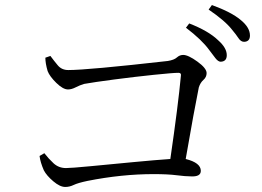

<svg xmlns="http://www.w3.org/2000/svg" viewBox="-20 -806 1040 762"><path d="M160 -577 180 -584Q194 -565 209.5 -546.5Q225 -528 251 -528Q328 -528 646 -564Q671 -568 682 -578Q693 -588 707 -588Q727 -588 763.5 -561.5Q800 -535 800 -516Q800 -500 787.5 -489Q775 -478 769 -459Q751 -371 717 -175Q777 -160 777 -128Q777 -104 738 -106Q716 -106 681 -110.5Q646 -115 590 -115Q463 -115 327 -88Q289 -80 272.5 -72Q256 -64 239 -64Q218 -64 191.5 -86.5Q165 -109 154 -130Q140 -162 137 -187L156 -198Q172 -177 192.5 -158Q213 -139 242 -139Q262 -139 340.5 -146.5Q419 -154 508 -162.5Q597 -171 656 -175Q687 -388 698 -506Q700 -517 688 -517Q667 -517 590 -509Q513 -501 433 -490.5Q353 -480 314 -473Q297 -468 280.5 -459.5Q264 -451 250 -451Q230 -451 203.5 -477Q177 -503 169 -524Q160 -555 160 -577ZM718 -696 731 -713Q808 -683 846 -646Q880 -616 880 -587Q880 -562 856 -561Q846 -561 835 -575Q824 -589 810 -608Q781 -648 718 -696ZM808 -768 821 -786Q898 -758 935 -727Q972 -697 972 -665Q972 -641 949 -640Q936 -640 926.5 -654.5Q917 -669 901 -688Q873 -724 808 -768Z"/></svg>

Font: Han-Nom Khai
Style: Regular
Weight: 400
Version: Version 1.200;June 22, 2023;FontCreator 14.0.0.2814 64-bit